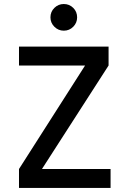

<svg xmlns="http://www.w3.org/2000/svg" viewBox="-20 -922 626 942"><path d="M147.5 -33.2 73.2 -92.8 438.5 -665 512.7 -600.6ZM73.2 0V-92.8H522.5V0ZM73.2 -600.6V-693.4H512.7V-600.6ZM293 -771.5Q266.1 -771.5 246.8 -790.8Q227.5 -810.1 227.5 -836.9Q227.5 -864.3 246.8 -883.3Q266.1 -902.3 293 -902.3Q320.3 -902.3 339.4 -883.3Q358.4 -864.3 358.4 -836.9Q358.4 -810.1 339.4 -790.8Q320.3 -771.5 293 -771.5Z"/></svg>

Font: Cascadia Mono PL
Style: Regular
Weight: 400
Monospace: yes
Designer: Aaron Bell
Foundry: Saja Typeworks
Version: Version 2102.003